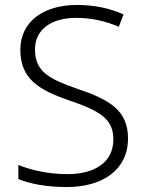

<svg xmlns="http://www.w3.org/2000/svg" viewBox="-20 -837 586 774"><path d="M496 -279C496 -394 419 -436 292 -479C183 -517 121 -546 121 -637C121 -721 190 -765 288 -765C345 -765 403 -753 459 -729L478 -779C422 -804 360 -817 290 -817C159 -817 62 -753 62 -636C62 -521 135 -475 254 -434C380 -391 437 -360 437 -275C437 -182 361 -135 252 -135C173 -135 104 -152 54 -172V-115C100 -97 163 -83 249 -83C392 -83 496 -151 496 -279Z"/></svg>

Font: Noto Sans Telugu UI Light
Style: Regular
Weight: 300
Designer: Jelle Bosma - Monotype Design Team
Foundry: Monotype Imaging Inc.
Version: Version 2.005